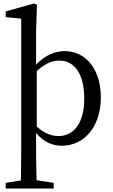

<svg xmlns="http://www.w3.org/2000/svg" viewBox="-20 -830 653 1112"><path d="M193 -419C251 -471 292 -479 324 -479C410 -479 468 -404 468 -258C468 -108 400 -42 319 -42C278 -42 236 -58 193 -97ZM189 -646 194 -802 178 -810 13 -764V-731L103 -722V31C103 90 102 153 101 215L13 229V262H291V229L192 214C190 153 189 90 189 31V-60C236 -3 289 14 338 14C468 14 564 -96 564 -266C564 -434 472 -534 355 -534C297 -534 240 -510 189 -455Z"/></svg>

Font: Noto Serif SC Medium
Style: Regular
Weight: 500
Designer: Ryoko NISHIZUKA 西塚涼子 (kana & ideographs); Frank Grießhammer (Latin, Greek & Cyrillic); Wenlong ZHANG 张文龙 (bopomofo); San
Foundry: Adobe Systems Incorporated
Version: Version 1.001;PS 1.001;hotconv 16.6.54;makeotf.lib2.5.65590